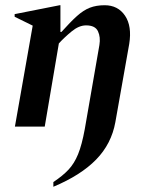

<svg xmlns="http://www.w3.org/2000/svg" viewBox="-20 -484 592 734"><path d="M37 0 105 -386 36 -420V-430L208 -464H211V-362H215Q249 -400 274 -422.5Q299 -445 323.5 -454.5Q348 -464 380 -464Q431 -464 458 -424Q485 -384 474 -316L421 -17Q406 66 347.5 126Q289 186 184 230V212Q220 188 242 164.5Q264 141 278.5 105.5Q293 70 304 10L360 -312Q365 -342 354.5 -364.5Q344 -387 309 -387Q282 -387 254 -364Q226 -341 205 -318L151 0Z"/></svg>

Font: Spectral SemiBold
Style: Italic
Weight: 600
Italic angle: -10°
Designer: Jean-Baptiste Levee
Foundry: Production Type
Version: Version 2.001